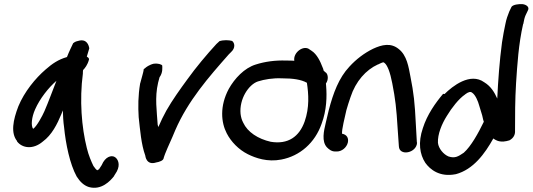

<svg xmlns="http://www.w3.org/2000/svg" viewBox="-20 -760 2577 929"><path d="M62 -75H63C88 -43 140 -35 187 -75C231 -107 257 -160 277 -208C279 -214 281 -218 284 -226C285 -200 286 -171 290 -145C298 -63 318 34 351 94C367 119 385 137 410 145C471 162 514 115 532 92V91L545 70C564 35 550 7 534 -1C520 -9 490 -4 472 39L459 59C456 61 453 62 450 64C446 61 440 55 432 43C422 22 409 -7 400 -44C375 -144 364 -275 381 -404C381 -410 381 -415 382 -421C391 -430 404 -447 410 -470C412 -474 411 -480 400 -486C404 -499 408 -513 412 -526C410 -539 401 -575 358 -562C344 -559 339 -555 334 -551C327 -536 314 -510 304 -484C262 -472 233 -452 201 -424C151 -381 98 -316 69 -246C43 -179 31 -116 63 -77ZM150 -231C173 -283 214 -335 253 -369C234 -321 215 -268 195 -222C185 -199 158 -149 141 -137H140C129 -152 133 -193 150 -231Z M659 -359 658 -356C648 -296 648 -244 651 -193C658 -131 663 -62 683 -7C683 -7 687 42 736 26C749 24 773 17 772 3L773 2C773 1 775 -6 779 -16C794 -54 809 -83 828 -130C890 -273 989 -386 1087 -497L1098 -508C1120 -528 1116 -552 1103 -562C1089 -566 1060 -568 1040 -560V-559L1027 -547C981 -497 928 -434 885 -374C852 -329 814 -276 785 -225C771 -200 758 -173 746 -145C746 -148 744 -152 743 -156C739 -223 728 -287 745 -360C748 -372 751 -384 754 -394L752 -386C769 -410 765 -433 765 -443C761 -449 744 -454 725 -452C702 -447 686 -434 684 -432L674 -424L676 -427C674 -409 665 -384 659 -359Z M1557 -409H1556L1546 -418C1545 -423 1543 -431 1540 -436C1530 -463 1513 -498 1488 -514L1479 -520C1450 -545 1397 -506 1404 -466C1392 -467 1379 -467 1365 -467C1312 -469 1262 -462 1218 -448C1162 -431 1115 -380 1087 -330C1042 -246 1050 -167 1077 -115C1098 -74 1135 -36 1179 -14C1217 5 1274 25 1341 12C1431 -5 1504 -69 1536 -161C1561 -227 1562 -295 1558 -344L1557 -356C1570 -374 1568 -399 1557 -409ZM1228 -366C1259 -376 1302 -383 1343 -381H1344C1398 -381 1437 -375 1464 -360L1465 -359C1473 -306 1478 -240 1454 -172C1428 -99 1374 -60 1290 -74C1228 -88 1178 -121 1157 -166C1149 -181 1146 -194 1144 -209C1137 -281 1183 -351 1228 -366Z M1562 -47C1572 -37 1584 -27 1602 -27H1610C1634 -27 1657 -46 1663 -70C1668 -92 1658 -109 1635 -113C1634 -121 1637 -143 1642 -165L1656 -227C1662 -247 1668 -268 1676 -290C1701 -367 1751 -422 1808 -448H1809C1834 -460 1835 -461 1842 -454C1847 -450 1853 -441 1860 -424C1867 -406 1873 -383 1878 -357C1893 -280 1898 -237 1904 -138L1910 -52C1912 -3 1996 -19 1998 -70L1997 -71L1992 -160C1987 -262 1982 -309 1966 -389C1957 -436 1949 -492 1909 -523C1871 -554 1828 -544 1785 -524C1742 -503 1703 -473 1671 -438C1619 -383 1592 -308 1571 -228L1556 -165C1547 -127 1535 -76 1562 -47Z M2386 -283C2373 -312 2356 -342 2323 -362C2255 -411 2169 -343 2131 -305C2128 -305 2127 -306 2124 -306C2087 -262 2047 -206 2026 -140C2002 -70 2011 -13 2038 28C2061 60 2107 98 2184 83H2185C2271 60 2326 -17 2367 -90C2376 -83 2391 -74 2415 -75C2426 -76 2436 -78 2445 -81C2467 -93 2473 -111 2472 -127C2472 -199 2472 -277 2477 -358C2483 -448 2489 -546 2511 -643L2512 -644C2515 -663 2519 -677 2523 -686L2534 -709C2544 -726 2526 -738 2508 -740C2490 -741 2463 -738 2455 -727L2444 -704C2437 -686 2430 -669 2425 -642C2420 -619 2414 -588 2409 -555C2397 -465 2390 -369 2386 -283ZM2099 -69C2097 -111 2118 -161 2142 -199C2166 -239 2200 -282 2229 -302H2230V-303C2247 -316 2257 -318 2265 -311C2280 -301 2293 -271 2299 -248L2313 -202C2316 -193 2316 -184 2321 -171C2294 -115 2259 -52 2224 -21C2196 -2 2181 7 2150 -3C2126 -13 2102 -41 2099 -69Z"/></svg>

Font: Stray Cat
Style: BlkObl
Weight: 900
Version: Version 1.0